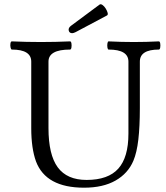

<svg xmlns="http://www.w3.org/2000/svg" viewBox="-20 -858 771 891"><path d="M370 13Q193 13 147 -109Q125 -170 125 -263V-572Q125 -628 35 -628Q31 -628 29 -637.5Q27 -647 28.5 -656.5Q30 -666 35 -666Q103 -663 170 -663Q238 -663 305 -666Q310 -666 311.5 -656.5Q313 -647 311.5 -637.5Q310 -628 305 -628Q205 -628 205 -572V-264Q205 -140 248 -81.5Q291 -23 382 -23Q482 -23 529 -75.5Q576 -128 576 -238V-572Q576 -628 484 -628Q480 -628 478.5 -637.5Q477 -647 478.5 -656.5Q480 -666 484 -666Q543 -663 601 -663Q659 -663 717 -666Q722 -666 723.5 -656.5Q725 -647 723.5 -637.5Q722 -628 717 -628Q629 -628 629 -572V-356Q629 -271 622 -210.5Q615 -150 599 -112Q574 -53 516 -20Q458 13 370 13ZM315 -704Q302 -704 299 -716Q296 -728 309 -738L441 -836Q447 -841 455.5 -835Q464 -829 470.5 -818.5Q477 -808 479.5 -798.5Q482 -789 476 -786L331 -709Q321 -704 315 -704Z"/></svg>

Font: Junicode
Style: Regular
Weight: 400
Designer: Peter S. Baker
Version: Version 2.100; ttfautohint (v1.8.4)